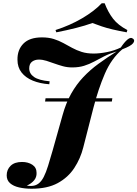

<svg xmlns="http://www.w3.org/2000/svg" viewBox="-20 -968 842 1176"><path d="M668 -366 665 -346H256L259 -366ZM422 -555Q392 -555 365 -562.5Q338 -570 313 -579Q288 -588 264.5 -595.5Q241 -603 218 -603Q193 -603 176 -590Q159 -577 159 -549Q159 -517 188.5 -496.5Q218 -476 284 -470Q284 -470 283 -461Q282 -452 282 -452Q225 -456 181 -474Q137 -492 112 -524Q87 -556 87 -602Q86 -663 123.5 -701Q161 -739 237 -739Q278 -739 309.5 -729Q341 -719 367.5 -704.5Q394 -690 421.5 -675Q449 -660 480.5 -650Q512 -640 554 -640Q590 -640 635.5 -649Q681 -658 720 -677Q741 -709 761 -726Q781 -743 796 -730Q808 -720 795 -703Q782 -686 729 -666Q662 -609 622 -516Q582 -423 552 -307L490 -65Q473 3 435 61Q397 119 333.5 153.5Q270 188 173 188Q132 188 97 180Q62 172 41.5 154Q21 136 21 106Q21 71 45 47.5Q69 24 115 24Q152 24 178 41Q204 58 204 91Q205 117 189 136.5Q173 156 144 169Q152 170 158 170.5Q164 171 170 171Q196 171 215 157Q234 143 248 115.5Q262 88 274.5 47.5Q287 7 302 -45L363 -262Q384 -338 416 -394.5Q448 -451 490 -495.5Q532 -540 583.5 -577.5Q635 -615 695 -653Q651 -640 618 -623Q585 -606 556 -590.5Q527 -575 495 -565Q463 -555 422 -555ZM546 -827Q502 -811 444.5 -796.5Q387 -782 325 -770L320 -784Q408 -812 483 -856Q558 -900 603 -948H621Q642 -893 672.5 -853.5Q703 -814 760 -784L756 -770Q707 -779 670.5 -787.5Q634 -796 604.5 -806Q575 -816 546 -827Z"/></svg>

Font: Playfair Display ExtraBold
Style: Italic
Weight: 800
Italic angle: -14°
Designer: Claus Eggers Sørensen
Foundry: Claus Eggers Sørensen
Version: Version 1.203